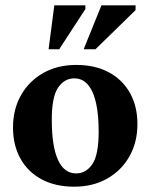

<svg xmlns="http://www.w3.org/2000/svg" viewBox="-20 -690 566 723"><path d="M259.5 13Q188 13 136.2 -15Q84.5 -43 56.8 -93.2Q29 -143.5 29 -209.5Q29 -278.5 59.2 -331.8Q89.5 -385 143 -415.2Q196.5 -445.5 267 -445.5Q338.5 -445.5 390.2 -417.5Q442 -389.5 469.8 -339.2Q497.5 -289 497.5 -223Q497.5 -154 467.2 -100.8Q437 -47.5 383.2 -17.2Q329.5 13 259.5 13ZM266.5 -37Q304 -37 327.8 -72Q351.5 -107 351.5 -194Q351.5 -293 328 -344Q304.5 -395 260 -395Q222.5 -395 198.8 -360.2Q175 -325.5 175 -238.5Q175 -139.5 198.2 -88.2Q221.5 -37 266.5 -37ZM295 -504.5 362 -670H490.5V-652L339.5 -504.5ZM163 -504.5 184.5 -670H301.5V-656L203 -504.5Z"/></svg>

Font: Newsreader 16pt
Style: Bold
Weight: 700
Designer: Hugues Gentile
Foundry: Production Type
Version: Version 1.003; ttfautohint (v1.8.3)